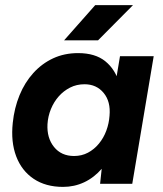

<svg xmlns="http://www.w3.org/2000/svg" viewBox="-20 -720 637 752"><path d="M372 0 382 -93 450 -500H582L498 0ZM227 12Q159 12 112 -19.5Q65 -51 43.5 -107.5Q22 -164 30 -239Q36 -297 56.5 -347Q77 -397 110.5 -434Q144 -471 188 -491.5Q232 -512 286 -512Q353 -512 392.5 -480Q432 -448 447.5 -392.5Q463 -337 454 -263Q448 -196 428.5 -145Q409 -94 378.5 -59Q348 -24 309.5 -6Q271 12 227 12ZM270 -109Q300 -109 324.5 -122Q349 -135 367.5 -157.5Q386 -180 396.5 -208.5Q407 -237 409 -267Q414 -322 386 -356Q358 -390 311 -390Q280 -390 254.5 -377Q229 -364 210 -342.5Q191 -321 179.5 -293Q168 -265 166 -234Q163 -180 191.5 -144.5Q220 -109 270 -109ZM231 -562 353 -700H501L364 -562Z"/></svg>

Font: Figtree Light
Style: Bold Italic
Weight: 700
Italic angle: -9.5°
Version: Version 2.000